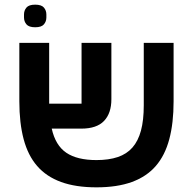

<svg xmlns="http://www.w3.org/2000/svg" viewBox="-20 -792 828 824"><path d="M394 12Q305 12 242 -11Q179 -34 139.5 -79.5Q100 -125 81.5 -194.5Q63 -264 63 -357V-608H191V-347H330V-608H458V-366Q458 -306 426.5 -273Q395 -240 329 -240H202Q218 -168 264.5 -136.5Q311 -105 394 -105Q447 -105 485.5 -118Q524 -131 548.5 -159Q573 -187 585 -231.5Q597 -276 597 -340V-608H725V-357Q725 -264 706.5 -194.5Q688 -125 648.5 -79.5Q609 -34 546 -11Q483 12 394 12ZM131 -675Q104 -675 93.5 -687.5Q83 -700 83 -717V-730Q83 -747 93.5 -759.5Q104 -772 131 -772Q158 -772 168.5 -759.5Q179 -747 179 -730V-717Q179 -700 168.5 -687.5Q158 -675 131 -675Z"/></svg>

Font: IBM Plex Sans Hebrew SemiBold
Style: Regular
Weight: 600
Designer: Mike Abbink, Paul van der Laan, Pieter van Rosmalen, Yanek Iontef
Foundry: Bold Monday
Version: Version 1.2